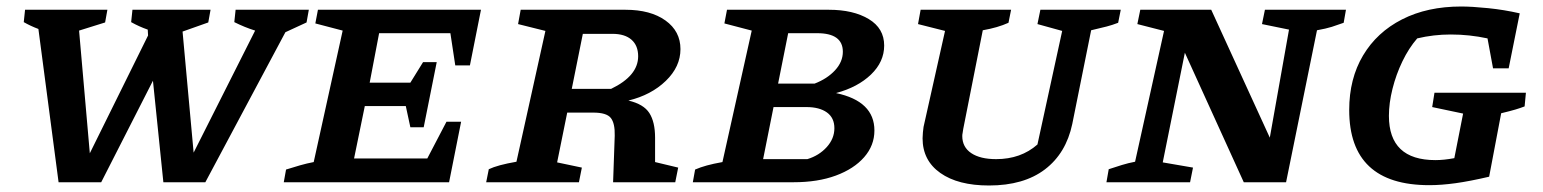

<svg xmlns="http://www.w3.org/2000/svg" viewBox="-20 -560 4741 590"><path d="M160 0 98 -471Q74 -480 53 -492L57 -530H310L303 -491L223 -466L256 -89L435 -451L434 -469Q408 -478 383 -492L387 -530H627L620 -491L541 -463L575 -91L764 -466Q732 -476 700 -492L704 -530H929L922 -491L857 -461L611 0H482L450 -312L291 0Z M852 0 859 -39Q881 -46 902 -52Q923 -58 944 -62L1033 -466L949 -488L957 -530H1458L1424 -359H1379L1364 -458H1145L1116 -306H1241L1280 -369H1322L1282 -169H1241L1227 -234H1101L1068 -73H1293L1352 -186H1397L1360 0Z M1474 0 1482 -40Q1509 -53 1567 -63L1656 -465L1572 -486L1580 -530H1902Q1979 -530 2025 -497Q2071 -464 2071 -409Q2071 -355 2026 -311.5Q1981 -268 1911 -251Q1958 -240 1975.5 -212.5Q1993 -185 1993 -137V-62L2064 -45L2055 0H1864L1869 -143Q1870 -181 1857 -197.5Q1844 -214 1803 -214H1723L1692 -61L1768 -45L1759 0ZM1862 -456H1771L1737 -287H1858Q1941 -327 1941 -387Q1941 -420 1920.5 -438Q1900 -456 1862 -456Z M2109 0 2116 -39Q2132 -46 2152 -51.5Q2172 -57 2200 -62L2290 -466L2206 -488L2214 -530H2527Q2602 -530 2649.5 -501.5Q2697 -473 2697 -420Q2697 -370 2656.5 -331Q2616 -292 2549 -274Q2667 -249 2667 -159Q2667 -113 2635.5 -77Q2604 -41 2548.5 -20.5Q2493 0 2419 0ZM2491 -458H2402L2371 -303H2483Q2522 -318 2546 -344Q2570 -370 2570 -401Q2570 -458 2491 -458ZM2325 -71H2461Q2497 -82 2520.5 -108Q2544 -134 2544 -166Q2544 -198 2521 -214.5Q2498 -231 2458 -231H2357Z M3019 10Q2924 10 2869.5 -28.5Q2815 -67 2815 -135Q2815 -143 2816 -153Q2817 -163 2818 -170L2884 -465L2801 -486L2809 -530H3087L3079 -490Q3046 -475 3000 -467L2940 -164Q2939 -155 2938 -151Q2937 -147 2937 -142Q2937 -108 2964.5 -89.5Q2992 -71 3041 -71Q3117 -71 3168 -116L3244 -465L3168 -486L3177 -530H3424L3416 -490Q3398 -483 3380.5 -478.5Q3363 -474 3333 -467L3275 -179Q3256 -89 3191 -39.5Q3126 10 3019 10Z M3867 -530H4116L4109 -490Q4090 -483 4072.5 -477.5Q4055 -472 4027 -467L3932 0H3802L3621 -398L3553 -61L3646 -45L3637 0H3380L3387 -40Q3408 -47 3427.5 -53Q3447 -59 3468 -63L3557 -465L3475 -486L3484 -530H3702L3882 -137L3941 -469L3858 -486Z M4372 9Q4126 9 4126 -222Q4126 -318 4168.5 -389.5Q4211 -461 4288.5 -500.5Q4366 -540 4470 -540Q4503 -540 4552.5 -535Q4602 -530 4650 -519L4616 -350H4568L4551 -442Q4523 -448 4495 -451Q4467 -454 4438 -454Q4385 -454 4335 -442Q4309 -412 4289.5 -371.5Q4270 -331 4259 -287Q4248 -243 4248 -204Q4248 -68 4391 -68Q4417 -68 4449 -74L4476 -211L4381 -231L4388 -275H4669L4665 -233Q4652 -228 4637 -223.5Q4622 -219 4593 -212L4556 -17Q4496 -3 4452.5 3Q4409 9 4372 9Z"/></svg>

Font: Piazzolla SC SemiBold
Style: Italic
Weight: 600
Italic angle: -11.3°
Designer: Juan Pablo del Peral
Foundry: Huerta Tipografica
Version: Version 1.330